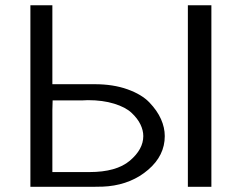

<svg xmlns="http://www.w3.org/2000/svg" viewBox="-20 -714 929 734"><path d="M96.2 0V-693.8H180.2V-392.1H341.8Q412.6 -392.1 467.3 -372.6Q522 -353 551.5 -322Q581.1 -291 595.5 -258.5Q609.9 -226.1 609.9 -193.8Q609.9 -119.6 546.9 -65.4Q483.9 -11.2 394 -2Q377 0 344.2 0ZM180.2 -56.2H321.8Q424.8 -56.2 476.3 -99.6Q527.8 -143.1 527.8 -193.8Q527.8 -215.8 516.8 -238.5Q505.9 -261.2 482.9 -282.7Q460 -304.2 416.5 -317.6Q373 -331.1 315.9 -331.1Q312 -331.1 304.4 -330.6Q296.9 -330.1 293 -330.1H181.2L180.2 -293ZM698.2 0V-693.8H788.1V0Z"/></svg>

Font: CMU Sans Serif
Style: Medium
Weight: 500
Version: Version 0.7.0